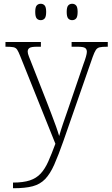

<svg xmlns="http://www.w3.org/2000/svg" viewBox="-20 -759 592 1019"><path d="M49 210Q103 210 138 198.5Q173 187 196 162Q219 137 236.5 97.5Q254 58 274 4L87 -462Q78 -485 71 -495.5Q64 -506 51 -508.5Q38 -511 12 -511H9V-536H197V-511H176Q146 -511 136.5 -504.5Q127 -498 127 -485Q127 -475 133.5 -459Q140 -443 154 -407L229 -216Q240 -187 253 -153.5Q266 -120 277 -89Q288 -58 294 -37Q303 -69 314.5 -102.5Q326 -136 341 -179L423 -419Q431 -440 436 -457.5Q441 -475 441 -484Q441 -498 431.5 -504.5Q422 -511 391 -511H360V-536H552V-511H549Q522 -511 509 -508Q496 -505 488.5 -493.5Q481 -482 472 -457L317 -12Q290 65 268 114.5Q246 164 219.5 191.5Q193 219 153.5 229.5Q114 240 52 240H49ZM363 -652Q350 -652 342 -661Q334 -670 334 -696Q334 -721 342 -730Q350 -739 363 -739Q376 -739 384 -730Q392 -721 392 -696Q392 -670 384 -661Q376 -652 363 -652ZM196 -652Q183 -652 175 -661Q167 -670 167 -696Q167 -721 175 -730Q183 -739 196 -739Q209 -739 217 -730Q225 -721 225 -696Q225 -670 217 -661Q209 -652 196 -652Z"/></svg>

Font: Noto Serif ExtraLight
Style: Regular
Weight: 200
Designer: Monotype Design Team
Foundry: Monotype Imaging Inc.
Version: Version 2.015; ttfautohint (v1.8.4.7-5d5b)